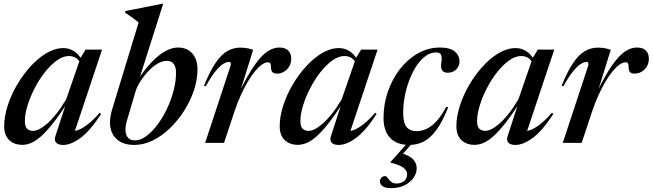

<svg xmlns="http://www.w3.org/2000/svg" viewBox="-20 -756 3454 1016"><path d="M273 -35 332.5 -218 340.5 -217.5Q296 -149 261 -104.5Q226 -60 197.5 -34.8Q169 -9.5 144.8 0.5Q120.5 10.5 97.5 10.5Q69.5 10.5 47.8 -0.8Q26 -12 14 -33.8Q2 -55.5 2 -87.5Q2 -138 20 -195Q38 -252 69.5 -306Q101 -360 141.2 -404.2Q181.5 -448.5 226.2 -475Q271 -501.5 316 -501.5Q346 -501.5 371.5 -485.2Q397 -469 416 -435.5L407.5 -418Q397 -440.5 381.2 -450Q365.5 -459.5 344.5 -459.5Q313.5 -459.5 281 -436.2Q248.5 -413 218 -374.5Q187.5 -336 163.8 -290Q140 -244 125.8 -198.2Q111.5 -152.5 111.5 -114.5Q111.5 -87 123.2 -75.2Q135 -63.5 155 -63.5Q169 -63.5 187.5 -72.5Q206 -81.5 228.8 -101Q251.5 -120.5 277 -152.2Q302.5 -184 330 -230L406 -449.5L433 -493.5H520L370 -44L358.5 -62.5Q374.5 -60.5 396.8 -69.2Q419 -78 447 -100Q475 -122 507.5 -159.5L515 -152.5Q455.5 -62 405.2 -25.5Q355 11 314.5 11Q288 11 277 -1.2Q266 -13.5 273 -35Z M652 -119Q648 -106 646 -93.5Q644 -81 644 -70.5Q644 -43 656.8 -28Q669.5 -13 694.5 -13Q723 -13 753.2 -35Q783.5 -57 811.8 -94.2Q840 -131.5 862.5 -178.2Q885 -225 898.2 -275Q911.5 -325 911.5 -372Q911.5 -401 899.5 -417.5Q887.5 -434 862.5 -434Q842 -434 820.8 -423Q799.5 -412 780 -394.2Q760.5 -376.5 744.2 -355.5Q728 -334.5 716.2 -314.5Q704.5 -294.5 699.5 -279.5ZM713.5 -637Q704.5 -644.5 693.2 -653Q682 -661.5 669 -670.8Q656 -680 641.5 -689.5L643 -697.5L837.5 -736H843.5L711.5 -321L705.5 -327.5Q745.5 -389 783.2 -428Q821 -467 855.8 -485.8Q890.5 -504.5 920.5 -504.5Q970.5 -504.5 997.8 -473Q1025 -441.5 1025 -388.5Q1025 -335 1006.5 -279Q988 -223 955.2 -171.2Q922.5 -119.5 880 -78.2Q837.5 -37 789 -13Q740.5 11 691 11Q629 11 595.5 -21.5Q562 -54 562 -108Q562 -123 564.8 -139.8Q567.5 -156.5 572.5 -174Z M1200.5 -409.5Q1202.5 -417 1200.8 -422.8Q1199 -428.5 1191.5 -428.5Q1179 -428.5 1161.5 -418Q1144 -407.5 1121 -379.8Q1098 -352 1068.5 -299L1059.5 -303Q1091 -379.5 1121 -423.5Q1151 -467.5 1183 -485.8Q1215 -504 1251 -504Q1265 -504 1276 -502.8Q1287 -501.5 1297.2 -499Q1307.5 -496.5 1319.5 -492.5L1248 -262.5L1246 -267.5Q1292 -362 1328.5 -413.2Q1365 -464.5 1396.2 -484.5Q1427.5 -504.5 1457.5 -504.5Q1490 -504.5 1505.5 -488.5Q1521 -472.5 1521 -446Q1521 -422.5 1510.8 -404.8Q1500.5 -387 1483.2 -376.8Q1466 -366.5 1446 -366.5Q1429 -366.5 1421.8 -374.2Q1414.5 -382 1414 -398.5Q1414 -415.5 1410 -421Q1406 -426.5 1398 -426.5Q1383.5 -426.5 1366.2 -414.5Q1349 -402.5 1329.8 -379.5Q1310.5 -356.5 1291.5 -324.2Q1272.5 -292 1254.2 -252Q1236 -212 1220.5 -165.5L1165.5 0H1065.5Z M1731 -35 1790.5 -218 1798.5 -217.5Q1754 -149 1719 -104.5Q1684 -60 1655.5 -34.8Q1627 -9.5 1602.8 0.5Q1578.5 10.5 1555.5 10.5Q1527.5 10.5 1505.8 -0.8Q1484 -12 1472 -33.8Q1460 -55.5 1460 -87.5Q1460 -138 1478 -195Q1496 -252 1527.5 -306Q1559 -360 1599.2 -404.2Q1639.5 -448.5 1684.2 -475Q1729 -501.5 1774 -501.5Q1804 -501.5 1829.5 -485.2Q1855 -469 1874 -435.5L1865.5 -418Q1855 -440.5 1839.2 -450Q1823.5 -459.5 1802.5 -459.5Q1771.5 -459.5 1739 -436.2Q1706.5 -413 1676 -374.5Q1645.5 -336 1621.8 -290Q1598 -244 1583.8 -198.2Q1569.5 -152.5 1569.5 -114.5Q1569.5 -87 1581.2 -75.2Q1593 -63.5 1613 -63.5Q1627 -63.5 1645.5 -72.5Q1664 -81.5 1686.8 -101Q1709.5 -120.5 1735 -152.2Q1760.5 -184 1788 -230L1864 -449.5L1891 -493.5H1978L1828 -44L1816.5 -62.5Q1832.5 -60.5 1854.8 -69.2Q1877 -78 1905 -100Q1933 -122 1965.5 -159.5L1973 -152.5Q1913.5 -62 1863.2 -25.5Q1813 11 1772.5 11Q1746 11 1735 -1.2Q1724 -13.5 1731 -35Z M2051 239.5Q2017.5 239.5 2004 229Q1990.5 218.5 1990.5 205Q1990.5 192 1998.2 184Q2006 176 2019 176Q2025 176 2031.5 185.8Q2038 195.5 2049 205.2Q2060 215 2078 215Q2103 215 2118.8 201.5Q2134.5 188 2134.5 166.5Q2134.5 148.5 2116.5 133Q2098.5 117.5 2046.5 104.5L2047 101L2149 -14H2175.5L2084 89.5L2098.5 52.5Q2149.5 68 2167.2 88.2Q2185 108.5 2185 134Q2185 161.5 2167.5 185.8Q2150 210 2120 224.8Q2090 239.5 2051 239.5ZM2287.5 -478.5Q2252 -478.5 2220.5 -450.2Q2189 -422 2165 -375Q2141 -328 2127.2 -271.5Q2113.5 -215 2113.5 -159Q2113.5 -107 2131 -84.5Q2148.5 -62 2184.5 -62Q2210.5 -62 2236.8 -74Q2263 -86 2289 -113.8Q2315 -141.5 2341 -190L2352 -189Q2321.5 -112 2289.2 -68.2Q2257 -24.5 2221.8 -6.8Q2186.5 11 2146 11Q2080 11 2044.8 -26Q2009.5 -63 2009.5 -131.5Q2009.5 -205 2032.8 -272Q2056 -339 2097.2 -391.5Q2138.5 -444 2192.5 -474.2Q2246.5 -504.5 2307.5 -504.5Q2362.5 -504.5 2387 -483.2Q2411.5 -462 2411.5 -431.5Q2411.5 -406.5 2394.5 -389Q2377.5 -371.5 2349 -371Q2328 -371 2319.5 -383.8Q2311 -396.5 2315.5 -426.5Q2320 -456.5 2313 -467.5Q2306 -478.5 2287.5 -478.5Z M2666 -35 2725.5 -218 2733.5 -217.5Q2689 -149 2654 -104.5Q2619 -60 2590.5 -34.8Q2562 -9.5 2537.8 0.5Q2513.5 10.5 2490.5 10.5Q2462.5 10.5 2440.8 -0.8Q2419 -12 2407 -33.8Q2395 -55.5 2395 -87.5Q2395 -138 2413 -195Q2431 -252 2462.5 -306Q2494 -360 2534.2 -404.2Q2574.5 -448.5 2619.2 -475Q2664 -501.5 2709 -501.5Q2739 -501.5 2764.5 -485.2Q2790 -469 2809 -435.5L2800.5 -418Q2790 -440.5 2774.2 -450Q2758.5 -459.5 2737.5 -459.5Q2706.5 -459.5 2674 -436.2Q2641.5 -413 2611 -374.5Q2580.5 -336 2556.8 -290Q2533 -244 2518.8 -198.2Q2504.5 -152.5 2504.5 -114.5Q2504.5 -87 2516.2 -75.2Q2528 -63.5 2548 -63.5Q2562 -63.5 2580.5 -72.5Q2599 -81.5 2621.8 -101Q2644.5 -120.5 2670 -152.2Q2695.5 -184 2723 -230L2799 -449.5L2826 -493.5H2913L2763 -44L2751.5 -62.5Q2767.5 -60.5 2789.8 -69.2Q2812 -78 2840 -100Q2868 -122 2900.5 -159.5L2908 -152.5Q2848.5 -62 2798.2 -25.5Q2748 11 2707.5 11Q2681 11 2670 -1.2Q2659 -13.5 2666 -35Z M3093 -409.5Q3095 -417 3093.2 -422.8Q3091.5 -428.5 3084 -428.5Q3071.5 -428.5 3054 -418Q3036.5 -407.5 3013.5 -379.8Q2990.5 -352 2961 -299L2952 -303Q2983.5 -379.5 3013.5 -423.5Q3043.5 -467.5 3075.5 -485.8Q3107.5 -504 3143.5 -504Q3157.5 -504 3168.5 -502.8Q3179.5 -501.5 3189.8 -499Q3200 -496.5 3212 -492.5L3140.5 -262.5L3138.5 -267.5Q3184.5 -362 3221 -413.2Q3257.5 -464.5 3288.8 -484.5Q3320 -504.5 3350 -504.5Q3382.5 -504.5 3398 -488.5Q3413.5 -472.5 3413.5 -446Q3413.5 -422.5 3403.2 -404.8Q3393 -387 3375.8 -376.8Q3358.5 -366.5 3338.5 -366.5Q3321.5 -366.5 3314.2 -374.2Q3307 -382 3306.5 -398.5Q3306.5 -415.5 3302.5 -421Q3298.5 -426.5 3290.5 -426.5Q3276 -426.5 3258.8 -414.5Q3241.5 -402.5 3222.2 -379.5Q3203 -356.5 3184 -324.2Q3165 -292 3146.8 -252Q3128.5 -212 3113 -165.5L3058 0H2958Z"/></svg>

Font: Newsreader 60pt Medium
Style: Italic
Weight: 500
Italic angle: -17°
Designer: Hugues Gentile
Foundry: Production Type
Version: Version 1.003